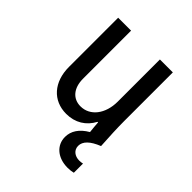

<svg xmlns="http://www.w3.org/2000/svg" viewBox="-204 -671 1008 1008"><g transform="rotate(45 300.0 -167.5)"><path d="M498 -180V-540H402V-227C402 -136 352 -71 281 -71C224 -71 188 -114 188 -183V-540H92V-175C92 -63 157 10 256 10C322 10 373 -22 402 -77H406C408 -55 409 -34 412 -11C362 18 337 56 337 100C337 162 388 205 461 205C477 205 492 203 503 200V132C495 134 486 135 478 135C444 135 419 115 419 84C419 51 447 23 505 0C501 -63 498 -129 498 -180Z"/></g></svg>

Font: CommitMono
Style: 500Regular
Weight: 500
Monospace: yes
Designer: Eigil Nikolajsen
Foundry: Eigil Nikolajsen
Version: Version 1.143